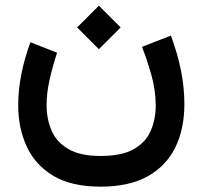

<svg xmlns="http://www.w3.org/2000/svg" viewBox="-20 -455 728 690"><path d="M335.4 -434.6 413.6 -356.4 335.4 -278.3 257.3 -356.4ZM341.8 105.5Q418.5 105.5 461.4 80.6Q504.4 55.7 522 14.4Q539.6 -26.9 539.6 -75.7Q539.6 -131.3 523.4 -187.7Q507.3 -244.1 490.2 -286.6L594.2 -327.1Q619.1 -259.8 630.9 -199.2Q642.6 -138.7 642.6 -80.6Q642.6 8.3 609.9 75Q577.1 141.6 510.5 178.7Q443.8 215.8 341.8 215.8Q236.3 215.8 171.1 176.5Q106 137.2 75.7 70.8Q45.4 4.4 45.4 -76.7Q45.4 -131.3 56.9 -189.2Q68.4 -247.1 89.4 -303.2L185.1 -265.6Q169.4 -217.8 158.4 -169.4Q147.5 -121.1 147.5 -77.6Q147.5 -27.3 165.3 14.2Q183.1 55.7 225.6 80.6Q268.1 105.5 341.8 105.5Z"/></svg>

Font: Vazirmatn FD Medium
Style: Regular
Weight: 500
Designer: Saber Rastikerdar
Foundry: Saber Rastikerdar
Version: Version 33.003